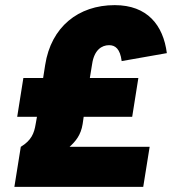

<svg xmlns="http://www.w3.org/2000/svg" viewBox="-20 -728 670 748"><path d="M302 -245 306 -273H495L519 -424H330L339 -479C347 -533 376 -552 405 -552C429 -552 448 -538 454 -490L630 -521C616 -630 554 -708 427 -708C285 -708 179 -623 156 -475L148 -424H71L47 -273H124L119 -245C113 -208 102 -181 61 -156L36 0H538L563 -156H251C274 -177 295 -201 302 -245Z"/></svg>

Font: Arthouse Owned Black
Style: Italic
Weight: 900
Italic angle: -10°
Designer: Jeremy Tribby
Foundry: Tribby Type
Version: Version 1.000;PS 001.000;hotconv 1.0.88;makeotf.lib2.5.64775